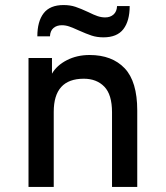

<svg xmlns="http://www.w3.org/2000/svg" viewBox="-20 -741 656 761"><path d="M524 -303V0H424V-296Q424 -366 393.5 -397.5Q363 -429 312 -429Q193 -429 193 -298V0H93V-511H186V-449Q205 -482 245 -502.5Q285 -523 335 -523Q424 -523 474 -470.5Q524 -418 524 -303ZM293 -620Q269 -631 254.5 -636Q240 -641 225 -641Q205 -641 192 -630Q179 -619 178 -597H128Q128 -656 153 -688.5Q178 -721 232 -721Q258 -721 279 -714Q300 -707 330 -693Q352 -682 367 -677Q382 -672 397 -672Q417 -672 430 -683.5Q443 -695 444 -717H494Q494 -658 469 -625.5Q444 -593 390 -593Q364 -593 343 -600Q322 -607 293 -620Z"/></svg>

Font: Overpass Mono Light
Style: Bold
Weight: 600
Monospace: yes
Designer: Delve Withrington, Dave Bailey
Foundry: Delve Fonts
Version: Version 1.000;DELV;Overpass